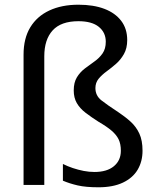

<svg xmlns="http://www.w3.org/2000/svg" viewBox="-20 -785 668 815"><path d="M520 -615Q520 -580 506 -555.5Q492 -531 472.5 -514Q453 -497 432.5 -482Q412 -467 398.5 -450.5Q385 -434 385 -411Q385 -379 410.5 -359Q436 -339 482 -309Q512 -289 535 -268Q558 -247 571.5 -218Q585 -189 585 -145Q585 -100 564.5 -65Q544 -30 502 -10Q460 10 398 10Q344 10 309.5 2Q275 -6 247 -18V-89Q267 -79 289.5 -71.5Q312 -64 335 -59.5Q358 -55 381 -55Q434 -55 463.5 -79.5Q493 -104 493 -145Q493 -174 483.5 -193.5Q474 -213 453.5 -230.5Q433 -248 400 -267Q367 -288 343 -306.5Q319 -325 306 -347.5Q293 -370 293 -401Q293 -435 306.5 -457Q320 -479 340.5 -494.5Q361 -510 381.5 -524.5Q402 -539 415.5 -558.5Q429 -578 429 -608Q429 -647 399.5 -671Q370 -695 313 -695Q239 -695 203.5 -656Q168 -617 168 -546V0H80V-553Q80 -622 108.5 -669Q137 -716 189.5 -740.5Q242 -765 313 -765Q377 -765 423 -747.5Q469 -730 494.5 -696.5Q520 -663 520 -615Z"/></svg>

Font: Noto Sans Hebrew Thin
Style: Regular
Weight: 400
Version: Version 3.001